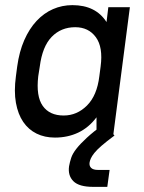

<svg xmlns="http://www.w3.org/2000/svg" viewBox="-20 -528 560 748"><path d="M194 8Q154 8 122.5 -7.5Q91 -23 70.5 -53Q50 -83 42 -127.5Q34 -172 42 -231L47 -269Q55 -327 74.5 -371.5Q94 -416 122.5 -446.5Q151 -477 186.5 -492.5Q222 -508 262 -508Q353 -508 395 -442L402 -500H486L421 0H356V-71Q326 -31 285 -11.5Q244 8 194 8ZM228 -78Q280 -78 319 -117Q358 -156 367 -231L372 -269Q382 -344 353.5 -383Q325 -422 273 -422Q218 -422 181.5 -384.5Q145 -347 135 -269L129 -231Q120 -153 146.5 -115.5Q173 -78 228 -78ZM343 200Q288 200 266 178Q244 156 249 120Q252 103 257.5 86.5Q263 70 278 51Q293 32 318.5 8.5Q344 -15 386 -46L426 0Q395 23 376 39.5Q357 56 347.5 68Q338 80 334 89Q330 98 329 105Q327 118 335 126Q343 134 362 134H407L398 200Z"/></svg>

Font: Retni Sans Medium
Style: Italic
Weight: 500
Italic angle: -8°
Designer: Vitaly Kuzmin
Foundry: ParaType Ltd.
Version: Version 1.00;June 10, 2019;FontCreator 11.5.0.2425 64-bit; t